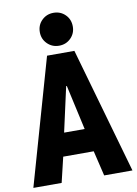

<svg xmlns="http://www.w3.org/2000/svg" viewBox="-103 -1016 769 1081"><g transform="rotate(-10 281.0 -475.5)"><path d="M-2 0 203.1 -719.7H359.4L564.5 0H402.8L358.9 -184.1L346.7 -246.1L283.2 -532.2H279.3L215.8 -246.1L203.6 -184.1L159.7 0ZM135.3 -144V-276.4H427.2V-144ZM280.3 -763.2Q240.7 -763.2 213.4 -790.3Q186 -817.4 186 -856.9Q186 -897.5 213.4 -924.3Q240.7 -951.2 280.3 -951.2Q320.3 -951.2 347.4 -924.3Q374.5 -897.5 374.5 -856.9Q374.5 -817.4 347.4 -790.3Q320.3 -763.2 280.3 -763.2Z"/></g></svg>

Font: Reddit Mono ExtraBold
Style: Regular
Weight: 800
Monospace: yes
Designer: Stephen Hutchings
Foundry: Reddit
Version: Version 1.014